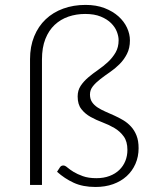

<svg xmlns="http://www.w3.org/2000/svg" viewBox="-20 -736 619 764"><path d="M320.5 -716.5Q363 -716.5 396 -703.8Q429 -691 451.5 -670.8Q474 -650.5 485.5 -625.5Q497 -600.5 497 -575.5Q497 -544.5 485.2 -521.5Q473.5 -498.5 455.8 -480.8Q438 -463 417.5 -449Q397 -435 379.2 -421.2Q361.5 -407.5 349.8 -393Q338 -378.5 338 -360Q338 -342 346.2 -329.8Q354.5 -317.5 368.2 -308.5Q382 -299.5 399.2 -292Q416.5 -284.5 434.8 -276.2Q453 -268 470.2 -257.8Q487.5 -247.5 501.2 -232.5Q515 -217.5 523.2 -196.8Q531.5 -176 531.5 -146.5Q531.5 -112.5 519 -84Q506.5 -55.5 484 -35Q461.5 -14.5 430 -3.2Q398.5 8 360 8Q309.5 8 273.2 -8.8Q237 -25.5 207 -52.5L218 -69.5Q220.5 -73.5 223.8 -75.5Q227 -77.5 232.5 -77.5Q239 -77.5 248.2 -69.5Q257.5 -61.5 272.5 -52.2Q287.5 -43 309.8 -35Q332 -27 363.5 -27Q393 -27 416 -35.8Q439 -44.5 454.8 -59.8Q470.5 -75 478.8 -95.5Q487 -116 487 -139.5Q487 -173 472.2 -193.2Q457.5 -213.5 435.5 -226.5Q413.5 -239.5 388 -249Q362.5 -258.5 340.5 -270.8Q318.5 -283 303.8 -301.8Q289 -320.5 289 -352Q289 -376.5 301 -394.5Q313 -412.5 331.2 -428Q349.5 -443.5 370.5 -458Q391.5 -472.5 409.8 -489.5Q428 -506.5 440 -527.2Q452 -548 452 -576Q452 -591.5 445 -609.8Q438 -628 422.2 -643.8Q406.5 -659.5 381 -670Q355.5 -680.5 319 -680.5Q283.5 -680.5 252.2 -669.8Q221 -659 197.5 -637Q174 -615 160.5 -580.8Q147 -546.5 147 -499.5V0H99.5V-500.5Q99.5 -551 116 -591.2Q132.5 -631.5 161.8 -659.2Q191 -687 231.8 -701.8Q272.5 -716.5 320.5 -716.5Z"/></svg>

Font: Lato Light
Style: Regular
Weight: 300
Designer: Lukasz Dziedzic
Foundry: Lukasz Dziedzic
Version: Version 1.104; Western+Polish opensource